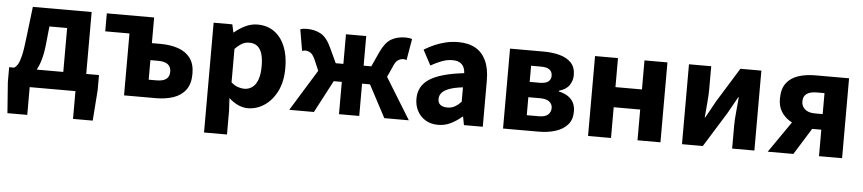

<svg xmlns="http://www.w3.org/2000/svg" viewBox="-45 -859 6066 1350"><g transform="rotate(5 2988.5 -183.5)"><path d="M169 0V196H29L13 -21V-127H647V-21L631 196H492V0ZM395 -48V-437H270L256 -302Q248 -230 230.5 -179.5Q213 -129 188 -97Q163 -65 131.5 -50Q100 -35 63 -33L48 -127Q62 -135 73.5 -153.5Q85 -172 95.5 -215Q106 -258 115 -339L142 -564H557V-48Z M835 0V-437H664V-564H998V-383H1060Q1128 -383 1183 -364.5Q1238 -346 1269.5 -304.5Q1301 -263 1301 -193Q1301 -122 1269.5 -79.5Q1238 -37 1183 -18.5Q1128 0 1060 0ZM998 -125H1052Q1099 -125 1121.5 -142Q1144 -159 1144 -194Q1144 -228 1121.5 -245.5Q1099 -263 1052 -263H998Z M1418 211V-564H1550L1562 -508H1565Q1600 -538 1641.5 -558Q1683 -578 1727 -578Q1796 -578 1845.5 -542.5Q1895 -507 1921.5 -443Q1948 -379 1948 -291Q1948 -194 1914 -126Q1880 -58 1825.5 -22Q1771 14 1710 14Q1674 14 1639.5 -2Q1605 -18 1575 -46L1580 44V211ZM1673 -120Q1703 -120 1728 -137.5Q1753 -155 1767 -192.5Q1781 -230 1781 -289Q1781 -341 1770.5 -375.5Q1760 -410 1738 -428Q1716 -446 1680 -446Q1653 -446 1629.5 -433Q1606 -420 1580 -393V-157Q1604 -136 1628 -128Q1652 -120 1673 -120Z M2001 0 2180 -291 2148 -366Q2132 -402 2114.5 -413.5Q2097 -425 2076 -425Q2070 -425 2065 -423.5Q2060 -422 2055 -420L2029 -571Q2047 -578 2074 -578Q2133 -578 2175.5 -553.5Q2218 -529 2249 -460L2298 -355H2352V-564H2495V-355H2549L2597 -460Q2629 -529 2671 -553.5Q2713 -578 2773 -578Q2799 -578 2818 -571L2792 -420Q2787 -422 2782 -423.5Q2777 -425 2771 -425Q2750 -425 2732 -413.5Q2714 -402 2700 -366L2666 -291L2845 0H2672L2551 -228H2495V0H2352V-228H2295L2175 0Z M3052 14Q3001 14 2963.5 -8.5Q2926 -31 2905.5 -69.5Q2885 -108 2885 -156Q2885 -246 2961 -295.5Q3037 -345 3204 -364Q3203 -389 3193.5 -408Q3184 -427 3164.5 -437.5Q3145 -448 3114 -448Q3077 -448 3040 -434Q3003 -420 2962 -397L2905 -504Q2941 -526 2979 -542.5Q3017 -559 3058.5 -568.5Q3100 -578 3144 -578Q3217 -578 3266 -550Q3315 -522 3341 -466Q3367 -410 3367 -325V0H3234L3223 -58H3218Q3183 -27 3141.5 -6.5Q3100 14 3052 14ZM3107 -113Q3136 -113 3159 -126Q3182 -139 3204 -162V-264Q3143 -257 3106.5 -243Q3070 -229 3055 -210Q3040 -191 3040 -168Q3040 -139 3058.5 -126Q3077 -113 3107 -113Z M3510 0V-564H3747Q3810 -564 3861.5 -550Q3913 -536 3943 -504Q3973 -472 3973 -416Q3973 -379 3951 -346Q3929 -313 3878 -299V-294Q3914 -286 3940 -270Q3966 -254 3981 -227.5Q3996 -201 3996 -162Q3996 -104 3964 -68.5Q3932 -33 3879 -16.5Q3826 0 3761 0ZM3668 -343H3737Q3780 -343 3799 -358Q3818 -373 3818 -399Q3818 -426 3799.5 -441.5Q3781 -457 3738 -457H3668ZM3668 -108H3752Q3798 -108 3818 -126.5Q3838 -145 3838 -173Q3838 -200 3817 -217.5Q3796 -235 3750 -235H3668Z M4110 0V-564H4272V-359H4459V-564H4621V0H4459V-217H4272V0Z M4773 0V-564H4930V-402Q4930 -360 4925 -306.5Q4920 -253 4916 -201H4919Q4933 -227 4952.5 -261Q4972 -295 4985 -320L5136 -564H5284V0H5127V-162Q5127 -204 5132.5 -257.5Q5138 -311 5142 -363H5138Q5124 -338 5105 -303.5Q5086 -269 5072 -245L4920 0Z M5740 0V-187H5675Q5633 -187 5589.5 -197.5Q5546 -208 5510.5 -231Q5475 -254 5453 -290Q5431 -326 5431 -379Q5431 -449 5462 -489.5Q5493 -530 5546.5 -547Q5600 -564 5665 -564H5903V0ZM5686 -297H5740V-445H5686Q5639 -445 5614.5 -427.5Q5590 -410 5590 -374Q5590 -340 5614.5 -318.5Q5639 -297 5686 -297ZM5378 0 5567 -273 5701 -228 5559 0Z"/></g></svg>

Font: Noto Sans KR ExtraBold
Style: Regular
Weight: 800
Designer: Ryoko NISHIZUKA  (kana, bopomofo & ideographs); Paul D. Hunt (Latin, Greek & Cyrillic); Sandoll Communications , Soo-you
Foundry: Adobe
Version: Version 2.004-H2;hotconv 1.0.118;makeotfexe 2.5.65603